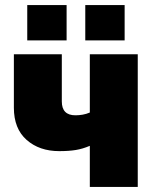

<svg xmlns="http://www.w3.org/2000/svg" viewBox="-20 -741 616 761"><path d="M336 0V-163Q308 -151 280.5 -146.5Q253 -142 215 -142Q136 -142 85.5 -186.5Q35 -231 35 -314V-526H225V-339Q225 -284 279 -284Q293 -284 307.5 -286.5Q322 -289 336 -295V-526H526V0ZM88 -581V-721H244V-581ZM318 -581V-721H474V-581Z"/></svg>

Font: Raleway Black
Style: Regular
Weight: 900
Designer: Matt McInerney, Pablo Impallari, Rodrigo Fuenzalida
Foundry: Matt McInerney, Pablo Impallari, Rodrigo Fuenzalida
Version: Version 4.026